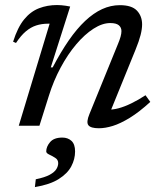

<svg xmlns="http://www.w3.org/2000/svg" viewBox="-20 -499 642 762"><path d="M43.5 -328.5 32 -333.5Q50 -390.5 75.8 -422Q101.5 -453.5 134.8 -466.2Q168 -479 206.5 -479Q215.5 -479 224 -478.2Q232.5 -477.5 241 -476.2Q249.5 -475 258.5 -473L181.5 -231.5H189Q221 -292.5 253 -338.8Q285 -385 318 -416Q351 -447 385.2 -462.8Q419.5 -478.5 455.5 -478.5Q503 -478.5 523.5 -456.8Q544 -435 544 -402Q544 -384 538 -360.2Q532 -336.5 518 -302L411 -39L406 -64Q426.5 -63 450.2 -69.2Q474 -75.5 501.2 -88.8Q528.5 -102 557.5 -121L576.5 -94.5Q532 -54 494.8 -31.2Q457.5 -8.5 427.5 0.8Q397.5 10 372.5 10Q340 10 330.8 -2Q321.5 -14 335 -46.5L447 -321.5Q455 -340.5 458.5 -353.2Q462 -366 462 -375.5Q462 -390 451.5 -398.8Q441 -407.5 417.5 -407.5Q386 -407.5 351 -385Q316 -362.5 282.5 -323Q249 -283.5 220.8 -231Q192.5 -178.5 174 -119L136.5 0H54.5L177 -405Q175.5 -405 174 -405Q172.5 -405 171 -405Q145.5 -405 123.8 -398Q102 -391 82.2 -374.2Q62.5 -357.5 43.5 -328.5ZM163.5 102Q163.5 83 178.8 65Q194 47 227.5 47Q249.5 47 263.8 60.2Q278 73.5 278 102Q278 132.5 263 161Q248 189.5 213.2 211.5Q178.5 233.5 118.5 243.5L122 212.5Q158.5 205 177.5 194.5Q196.5 184 203.8 172Q211 160 211 148.5Q211 135 199.2 127.5Q187.5 120 175.5 114.5Q163.5 109 163.5 102Z"/></svg>

Font: Newsreader 12pt
Style: Italic
Weight: 400
Italic angle: -17°
Version: Version 1.003